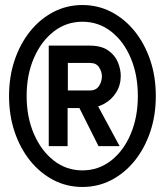

<svg xmlns="http://www.w3.org/2000/svg" viewBox="-20 -732 656 764"><path d="M308 12Q246 12 193 -15.5Q140 -43 100.2 -92.2Q60.5 -141.5 38.2 -207.2Q16 -273 16 -350Q16 -427 38.2 -492.8Q60.5 -558.5 100.2 -607.8Q140 -657 193 -684.5Q246 -712 308 -712Q370 -712 423 -684.5Q476 -657 515.8 -607.8Q555.5 -558.5 577.8 -492.8Q600 -427 600 -350Q600 -273 577.8 -207.2Q555.5 -141.5 515.8 -92.2Q476 -43 423 -15.5Q370 12 308 12ZM372 -150.5 288.5 -317 362.5 -323.5 456 -150.5ZM308 -54Q372 -54 422 -93Q472 -132 500.2 -199Q528.5 -266 528.5 -350Q528.5 -434.5 500.2 -501.2Q472 -568 422 -606.8Q372 -645.5 308 -645.5Q244 -645.5 194 -606.8Q144 -568 115 -501.2Q86 -434.5 86 -350Q86 -266 115 -199Q144 -132 194 -93Q244 -54 308 -54ZM174 -150.5V-550.5H336Q383 -550.5 410.2 -531.5Q437.5 -512.5 449 -484.5Q460.5 -456.5 460.5 -430Q460.5 -393 442.2 -364Q424 -335 393.8 -318.5Q363.5 -302 327 -302H249V-150.5ZM250 -372H338.5Q361.5 -372 373.5 -389.2Q385.5 -406.5 385.5 -429Q385.5 -446 374.5 -463.8Q363.5 -481.5 338.5 -481.5H250Z"/></svg>

Font: Overpass Mono Light Medium
Style: Regular
Weight: 500
Monospace: yes
Version: Version 4.000